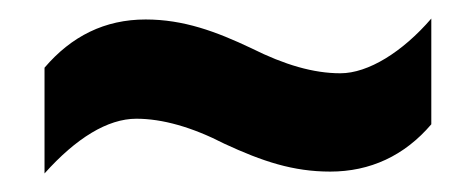

<svg xmlns="http://www.w3.org/2000/svg" viewBox="-20 -456 513 207"><path d="M222 -301C263 -282 296 -271 336 -271C379 -271 416 -288 445 -322V-436C414 -400 377 -377 347 -377C318 -377 287 -386 251 -404C213 -422 178 -435 137 -435C93 -435 57 -417 28 -383V-269C62 -307 96 -328 127 -328C155 -328 187 -319 222 -301Z"/></svg>

Font: Noto Sans Thai Looped ExtraCondensed
Style: Bold
Weight: 700
Width: 2
Designer: Sasikarn Vongin, Ben Mitchell
Foundry: The Fontpad Ltd
Version: Version 1.001